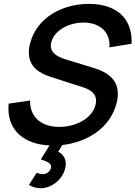

<svg xmlns="http://www.w3.org/2000/svg" viewBox="-20 -755 716 1016"><path d="M595.9 -205.5C601.2 -225.1 603.6 -242.7 603.6 -258.5C603.6 -355.6 514 -384.1 461.1 -400L338.1 -437.5C296.6 -449.8 248.9 -467.9 248.9 -512.9C248.9 -519.1 249.8 -525.8 251.7 -533C267.9 -593.4 342.5 -635.5 421.1 -635.5C422.4 -635.5 423.8 -635.5 425.2 -635.5C503.3 -634.5 559.5 -590.7 559.5 -516.5C559.5 -512.6 559.4 -508.6 559.1 -504.5L676.2 -523.5C676.4 -528 676.5 -532.4 676.5 -536.7C676.5 -661.1 593.9 -733 453.2 -734.5C452.7 -734.5 452.2 -734.5 451.7 -734.5C307.4 -734.5 175.5 -661 139.9 -528C134.8 -509.2 132.6 -492.4 132.6 -477.2C132.6 -398.2 194.3 -365.1 250 -347.5L419.9 -293C460.6 -279.6 488.5 -259 488.5 -222.2C488.5 -215 487.4 -207.1 485.1 -198.5C465.8 -126.5 379.8 -83.5 293.3 -83.5C201 -83.5 139.1 -133.1 139.1 -219.5C139.1 -220.6 139.1 -221.8 139.1 -223L25.7 -206.5C24.9 -197.8 24.5 -189.3 24.5 -181C24.5 -64.4 107.3 8.4 242 14.5L196.2 88.5C224.5 97.9 250.2 106.5 250.2 127.4C250.2 129.9 249.8 132.6 249.1 135.5C244.9 151 228.8 166.5 206.8 166.5C197.3 166.5 186.4 164 174.1 159.5L133 223.5C149.8 233.5 169.8 241 195.8 241C250.3 241 308.2 198.5 324.3 138.5C326.9 128.8 328.1 119.7 328.1 111.3C328.1 82.6 313.4 61.4 288.2 47.5L309.5 12.5C440.6 -2.5 561.4 -76.5 595.9 -205.5Z"/></svg>

Font: Manrope
Style: SemiBoldItalic
Weight: 600
Italic angle: -15°
Designer: Mikhail Sharanda
Foundry: Mikhail Sharanda
Version: Version 4.502;hotconv 1.0.109;makeotfexe 2.5.65596